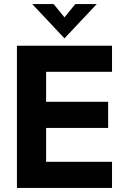

<svg xmlns="http://www.w3.org/2000/svg" viewBox="-20 -921 615 941"><path d="M63 -697H529V-569H206V-422H510V-294H206V-128H529V0H63ZM138 -901H243L296 -836L349 -901H454L296 -733Z"/></svg>

Font: Hanken Grotesk ExtraBold
Style: Regular
Weight: 800
Designer: Alfredo Marco Pradil
Foundry: Hanken Design Co.
Version: Version 3.014